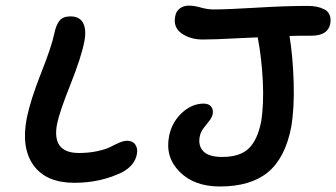

<svg xmlns="http://www.w3.org/2000/svg" viewBox="-20 -676 1206 689"><path d="M769 -6.8Q676.8 -6.8 624.3 -59.8Q571.8 -112.8 586.9 -188Q596.7 -237.3 632.6 -270.8Q668.5 -304.2 710.9 -304.2Q728.5 -304.2 737.3 -293.9Q746.1 -283.7 743.2 -266.1Q740.2 -253.4 730 -241Q719.7 -228.5 709.7 -215.1Q699.7 -201.7 696.8 -186Q690.4 -153.3 709.7 -133.1Q729 -112.8 777.8 -112.8Q840.3 -112.8 872.1 -142.8Q903.8 -172.9 917 -238.8Q927.2 -300.8 923.1 -384.8Q918.9 -468.8 904.8 -542Q876.5 -541 834.2 -538.8Q792 -536.6 761.5 -535.4Q731 -534.2 708 -534.2Q662.6 -534.2 631.6 -556.2Q600.6 -578.1 608.9 -618.2Q611.8 -635.3 625 -645.5Q638.2 -655.8 658.2 -655.8Q676.8 -655.8 700.7 -648.9Q724.6 -642.1 747.1 -642.1Q794.9 -642.1 899.4 -648.4Q1003.9 -654.8 1084 -654.8Q1102.1 -654.8 1116.7 -651.9Q1131.3 -648.9 1144.3 -642.3Q1157.2 -635.7 1162.8 -622.3Q1168.5 -608.9 1165 -589.8Q1155.8 -547.9 1098.1 -547.9Q1044.9 -547.9 1019 -546.9Q1031.2 -470.7 1033.9 -379.6Q1036.6 -288.6 1024.9 -219.2Q1002.9 -107.9 940.9 -57.4Q878.9 -6.8 769 -6.8ZM247.1 -20Q145.5 -20 100.3 -82.8Q55.2 -145.5 76.2 -252.9Q89.4 -317.4 127.4 -413.6Q165.5 -509.8 174.8 -555.2Q181.2 -586.9 193.8 -602.1Q206.5 -617.2 232.9 -617.2Q266.1 -617.2 278.6 -592.8Q291 -568.4 282.2 -524.9Q271.5 -470.2 232.7 -372.6Q193.8 -274.9 185.1 -232.9Q164.1 -127 263.2 -127Q299.8 -127 330.3 -133.8Q360.8 -140.6 376.5 -148.9Q392.1 -157.2 408.2 -164.1Q424.3 -170.9 436 -170.9Q456.1 -170.9 465.6 -157Q475.1 -143.1 471.2 -123Q463.9 -82.5 418.9 -58.1Q341.3 -20 247.1 -20Z"/></svg>

Font: Shantell Sans Irregular Bouncy
Style: Italic
Weight: 500
Italic angle: -11.31°
Designer: Stephen Nixon, Anya Danilova, Shantell Martin
Foundry: Arrow Type
Version: Version 1.006;[9816181b4]